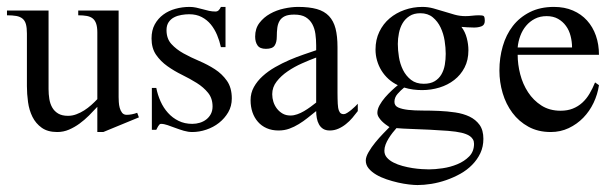

<svg xmlns="http://www.w3.org/2000/svg" viewBox="-20 -367 1758 550"><path d="M275.9 11.2H258.8V-61Q247.6 -48.8 234.9 -36.1Q222.2 -23.4 207.8 -12.9Q193.4 -2.4 177.5 4.4Q161.6 11.2 144 11.2Q116.7 11.2 99.6 -1Q82.5 -13.2 73 -32.2Q63.5 -51.3 60.3 -74.7Q57.1 -98.1 57.1 -120.1V-271Q57.1 -287.6 54.2 -297.9Q51.3 -308.1 44.4 -313.7Q37.6 -319.3 26.6 -321.3Q15.6 -323.2 0 -323.2V-336.9H119.1V-111.8Q119.1 -97.2 121.3 -83.5Q123.5 -69.8 129.6 -59.1Q135.7 -48.3 146.7 -41.7Q157.7 -35.2 174.8 -35.2Q187 -35.2 198.7 -39.6Q210.4 -43.9 221.2 -50.8Q231.9 -57.6 241.5 -66.2Q251 -74.7 258.8 -83V-273.9Q258.8 -289.1 255.6 -298.8Q252.4 -308.6 245.8 -314Q239.3 -319.3 228.8 -321.3Q218.3 -323.2 204.1 -323.2V-336.9H319.8V-88.9Q319.8 -83.5 320.3 -74.7Q320.8 -65.9 323 -57.9Q325.2 -49.8 329.8 -43.9Q334.5 -38.1 342.8 -38.1Q357.4 -38.1 373 -43.9L377.9 -30.8Z M644 -85Q644 -63 633.8 -45.4Q623.5 -27.8 607.4 -15.1Q591.3 -2.4 571 4.4Q550.8 11.2 530.8 11.2Q519 11.2 506.6 7.6Q494.1 3.9 482.4 -0.5Q470.7 -4.9 460.2 -8.5Q449.7 -12.2 440.9 -12.2Q438.5 -12.2 436.5 -10Q434.6 -7.8 432.9 -5.1Q431.2 -2.4 429.9 0.5Q428.7 3.4 427.7 4.9H415V-115.2H427.7Q431.6 -95.2 439.9 -76.7Q448.2 -58.1 461.2 -43.7Q474.1 -29.3 491.5 -20.8Q508.8 -12.2 530.8 -12.2Q542 -12.2 552.5 -15.4Q563 -18.6 571 -24.9Q579.1 -31.2 584 -40.5Q588.9 -49.8 588.9 -62Q588.9 -85.4 575.9 -101.3Q563 -117.2 543.5 -129.4Q523.9 -141.6 501.5 -152.6Q479 -163.6 459.5 -177.5Q439.9 -191.4 427 -210.2Q414.1 -229 414.1 -256.8Q414.1 -280.3 423.3 -297.1Q432.6 -314 447.8 -325.2Q462.9 -336.4 482.7 -341.8Q502.4 -347.2 522.9 -347.2Q532.7 -347.2 542 -345.2Q551.3 -343.3 560.5 -340.6Q569.8 -337.9 578.9 -335.9Q587.9 -334 597.2 -334Q603 -334 606.7 -337.9Q610.4 -341.8 612.8 -347.2H626V-231.9H612.8Q608.9 -250 601.8 -266.8Q594.7 -283.7 584 -296.9Q573.2 -310.1 557.9 -318.1Q542.5 -326.2 522 -326.2Q511.2 -326.2 499.8 -324.2Q488.3 -322.3 478.8 -317.4Q469.2 -312.5 463.1 -303.5Q457 -294.4 457 -280.8Q457 -256.3 470.9 -241Q484.9 -225.6 505.6 -214.1Q526.4 -202.6 550.5 -192.4Q574.7 -182.1 595.5 -168.7Q616.2 -155.3 630.1 -135.5Q644 -115.7 644 -85Z M1004.9 -48.8Q998 -39.6 989.5 -29.5Q981 -19.5 970.9 -11.5Q960.9 -3.4 949.2 1.7Q937.5 6.8 924.8 6.8Q913.1 6.8 905.5 2Q897.9 -2.9 893.6 -11Q889.2 -19 887.5 -28.8Q885.7 -38.6 885.7 -48.8Q873.5 -39.1 861.3 -29.3Q849.1 -19.5 835.9 -11.5Q822.8 -3.4 808.6 1.7Q794.4 6.8 777.8 6.8Q758.8 6.8 743.9 0.2Q729 -6.3 718.8 -18.1Q708.5 -29.8 703.1 -45.7Q697.8 -61.5 697.8 -80.1Q697.8 -100.6 707.3 -117.7Q716.8 -134.8 732.4 -148.9Q748 -163.1 768.1 -174.6Q788.1 -186 809.1 -195.1Q830.1 -204.1 850.1 -210.9Q870.1 -217.8 885.7 -223.1V-236.8Q885.7 -253.9 883.5 -269.8Q881.3 -285.6 874.5 -298.1Q867.7 -310.5 855.5 -317.9Q843.3 -325.2 822.8 -325.2Q805.7 -325.2 795.9 -320.6Q786.1 -315.9 781 -307.4Q775.9 -298.8 774.4 -287.4Q772.9 -275.9 772.9 -262.2Q772.9 -245.6 766.6 -236.3Q760.3 -227.1 741.7 -227.1Q724.6 -227.1 717.8 -236.8Q710.9 -246.6 710.9 -262.2Q710.9 -285.2 723.1 -301.3Q735.4 -317.4 753.7 -327.6Q772 -337.9 793.5 -342.5Q814.9 -347.2 834 -347.2Q865.7 -347.2 887.5 -341.1Q909.2 -335 922.4 -321Q935.5 -307.1 941.2 -285.2Q946.8 -263.2 946.8 -231.9V-117.2Q946.8 -109.9 946.8 -101.6Q946.8 -93.3 947 -85.2Q947.3 -77.1 947.5 -70.1Q947.8 -63 948.7 -58.1Q949.7 -51.3 953.1 -45.7Q956.5 -40 964.8 -40Q968.8 -40 974.6 -43.7Q980.5 -47.4 986.3 -52.2Q992.2 -57.1 997.3 -62Q1002.4 -66.9 1004.9 -69.8ZM885.7 -202.1Q867.2 -195.3 845.2 -185.5Q823.2 -175.8 804.2 -162.8Q785.2 -149.9 772.5 -133.5Q759.8 -117.2 759.8 -97.2Q759.8 -85.9 763.2 -75.2Q766.6 -64.5 773.4 -55.7Q780.3 -46.9 789.8 -41.5Q799.3 -36.1 812 -36.1Q821.8 -36.1 831.5 -39.6Q841.3 -43 850.8 -48.6Q860.4 -54.2 869.4 -60.8Q878.4 -67.4 885.7 -73.2Z M1368.7 -307.1Q1368.7 -295.4 1359.4 -291.7Q1350.1 -288.1 1337.9 -288.1Q1328.1 -288.1 1318.4 -288.8Q1308.6 -289.6 1301.8 -290Q1312.5 -275.9 1317.1 -258.1Q1321.8 -240.2 1321.8 -223.1Q1321.8 -194.8 1310.8 -173.6Q1299.8 -152.3 1281.2 -137.9Q1262.7 -123.5 1238.8 -116.2Q1214.8 -108.9 1189 -108.9Q1176.3 -108.9 1163.3 -110.6Q1150.4 -112.3 1137.7 -116.2Q1127.9 -108.4 1118.9 -98.1Q1109.9 -87.9 1109.9 -75.2Q1109.9 -64 1120.8 -59.1Q1131.8 -54.2 1149.7 -52.2Q1167.5 -50.3 1190.4 -50.3Q1213.4 -50.3 1237.3 -49.3Q1261.2 -48.3 1284.2 -44.9Q1307.1 -41.5 1325 -33Q1342.8 -24.4 1353.8 -9.3Q1364.7 5.9 1364.7 30.8Q1364.7 53.2 1356 71.8Q1347.2 90.3 1332.5 105.2Q1317.9 120.1 1298.6 130.9Q1279.3 141.6 1258.3 148.9Q1237.3 156.2 1215.8 159.7Q1194.3 163.1 1175.8 163.1Q1166.5 163.1 1151.6 161.4Q1136.7 159.7 1120.4 156Q1104 152.3 1087.4 146.7Q1070.8 141.1 1057.6 133.3Q1044.4 125.5 1036.1 115.5Q1027.8 105.5 1027.8 92.8Q1027.8 82.5 1035.9 68.6Q1043.9 54.7 1054.9 41.3Q1065.9 27.8 1077.4 15.9Q1088.9 3.9 1095.7 -2.9Q1090.8 -5.9 1085 -10.3Q1079.1 -14.6 1073.7 -20Q1068.4 -25.4 1064.7 -31.5Q1061 -37.6 1061 -43.9Q1061 -54.2 1067.4 -65.7Q1073.7 -77.1 1083 -87.9Q1092.3 -98.6 1102.3 -107.9Q1112.3 -117.2 1119.6 -123Q1105 -129.9 1093 -140.6Q1081.1 -151.4 1072.8 -164.8Q1064.5 -178.2 1060.1 -193.6Q1055.7 -209 1055.7 -225.1Q1055.7 -253.4 1066.7 -276.1Q1077.6 -298.8 1096.2 -314.5Q1114.7 -330.1 1138.9 -338.6Q1163.1 -347.2 1189.9 -347.2Q1206.1 -347.2 1221.4 -343Q1236.8 -338.9 1252 -334Q1267.1 -329.1 1282.2 -325Q1297.4 -320.8 1313 -320.8Q1322.8 -320.8 1332.5 -322Q1342.3 -323.2 1352.1 -323.2Q1361.8 -323.2 1365.2 -321.3Q1368.7 -319.3 1368.7 -307.1ZM1256.8 -212.9Q1256.8 -230 1253.7 -250.2Q1250.5 -270.5 1242.2 -288.1Q1233.9 -305.7 1219.7 -317.4Q1205.6 -329.1 1184.1 -329.1Q1165.5 -329.1 1153.1 -321Q1140.6 -313 1133.3 -300.5Q1126 -288.1 1122.8 -272.2Q1119.6 -256.3 1119.6 -241.2Q1119.6 -223.6 1122.8 -203.6Q1126 -183.6 1134.5 -166.5Q1143.1 -149.4 1157.5 -138.2Q1171.9 -127 1193.8 -127Q1212.9 -127 1225.1 -134.3Q1237.3 -141.6 1244.4 -153.8Q1251.5 -166 1254.2 -181.4Q1256.8 -196.8 1256.8 -212.9ZM1337.9 44.9Q1337.9 37.6 1334.7 32.2Q1331.5 26.9 1326.4 23.2Q1321.3 19.5 1314.7 17.1Q1308.1 14.6 1301.8 13.2Q1287.6 9.8 1263.2 7.8Q1238.8 5.9 1211.7 4.6Q1184.6 3.4 1158.7 2.4Q1132.8 1.5 1115.7 0Q1110.4 5.9 1104.5 13.4Q1098.6 21 1093.3 29.5Q1087.9 38.1 1084.5 47.1Q1081.1 56.2 1081.1 64.9Q1081.1 76.2 1088.4 84.5Q1095.7 92.8 1107.2 98.6Q1118.7 104.5 1133.1 108.4Q1147.5 112.3 1161.6 114.5Q1175.8 116.7 1188.2 117.4Q1200.7 118.2 1209 118.2Q1225.6 118.2 1247.8 115Q1270 111.8 1290 103.5Q1310.1 95.2 1324 81.1Q1337.9 66.9 1337.9 44.9Z M1695.8 -123Q1691.9 -96.7 1680.4 -72.5Q1668.9 -48.3 1650.9 -29.8Q1632.8 -11.2 1609.1 0Q1585.4 11.2 1557.6 11.2Q1521.5 11.2 1493.9 -3.9Q1466.3 -19 1447.8 -43.9Q1429.2 -68.8 1419.9 -100.3Q1410.6 -131.8 1410.6 -165Q1410.6 -201.7 1420.2 -234.6Q1429.7 -267.6 1449 -292.5Q1468.3 -317.4 1497.8 -332.3Q1527.3 -347.2 1566.9 -347.2Q1597.2 -347.2 1621.1 -336.9Q1645 -326.7 1661.6 -308.3Q1678.2 -290 1687 -264.9Q1695.8 -239.7 1695.8 -210H1462.9Q1462.9 -182.6 1470.2 -154.3Q1477.5 -126 1492.7 -102.8Q1507.8 -79.6 1531 -64.7Q1554.2 -49.8 1585.9 -49.8Q1605.5 -49.8 1620.8 -55.9Q1636.2 -62 1648.2 -73Q1660.2 -84 1668.9 -98.9Q1677.7 -113.8 1684.6 -130.9ZM1618.7 -231Q1618.7 -247.6 1614.5 -263.9Q1610.4 -280.3 1601.3 -292.7Q1592.3 -305.2 1578.6 -313Q1564.9 -320.8 1545.9 -320.8Q1526.9 -320.8 1512.2 -313.2Q1497.6 -305.7 1487.1 -293.2Q1476.6 -280.8 1470.5 -264.4Q1464.4 -248 1462.9 -231Z"/></svg>

Font: Scheherazade
Style: Regular
Weight: 400
Designer: SIL International
Foundry: SIL International
Version: Version 2.100 (build 932/914)